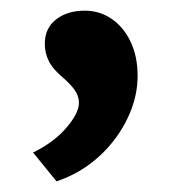

<svg xmlns="http://www.w3.org/2000/svg" viewBox="-20 -146 321 360"><path d="M86 194 42 140Q81 121 104.5 93.5Q128 66 128 47Q128 37 123 27.5Q118 18 102 3Q80 -15 72 -30.5Q64 -46 64 -64Q64 -93 85 -109.5Q106 -126 139 -126Q167 -126 189.5 -110.5Q212 -95 225 -67.5Q238 -40 238 -4Q238 28 226.5 58.5Q215 89 194.5 116Q174 143 146.5 163Q119 183 86 194Z"/></svg>

Font: Readex Pro SemiBold
Style: Regular
Weight: 600
Designer: Bonnie Shaver-Troup, Thomas Jockin
Foundry: Lexend
Version: Version 1.204